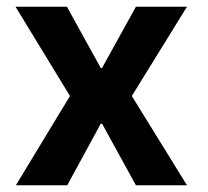

<svg xmlns="http://www.w3.org/2000/svg" viewBox="-20 -548 615 568"><path d="M26 -528H178L278 -347H282L382 -528H533L370 -264L533 0H382L282 -182H278L179 0H27L187 -264Z"/></svg>

Font: Lopes Sans
Style: Bold
Weight: 700
Designer: Gabriel Lam, Diego Maldonado
Foundry: TypeRant, Foresti Design
Version: Version 4.000